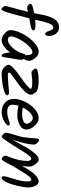

<svg xmlns="http://www.w3.org/2000/svg" viewBox="860 -1684 811 2571"><g transform="rotate(90 1265.5 -398.5)"><path d="M103 -13Q90 -13 75 -32Q60 -51 60 -63Q60 -75 70 -110Q120 -290 138 -367Q95 -357 79 -357Q63 -357 47 -371Q31 -385 31 -402Q31 -419 76 -432Q134 -446 156 -450Q166 -498 171 -524Q195 -662 236 -723Q277 -784 347 -784Q397 -784 429 -744.5Q461 -705 461 -651.5Q461 -598 433 -598Q409 -598 394 -652Q389 -672 377 -689Q365 -706 348 -706Q331 -706 317 -690.5Q303 -675 292 -646Q263 -565 252 -498L244 -463Q281 -468 317.5 -468Q354 -468 370.5 -460Q387 -452 387 -440Q387 -421 354 -411Q321 -401 225 -385Q154 -97 128 -42Q114 -13 103 -13Z M769 -309Q781 -294 781 -283Q781 -255 768.5 -187Q756 -119 753.5 -98Q751 -77 749 -64.5Q747 -52 744 -40Q740 -15 726 -15Q708 -15 696.5 -46.5Q685 -78 683 -128Q594 -15 518 -15Q472 -15 427.5 -54.5Q383 -94 383 -136Q383 -196 427 -284.5Q471 -373 541 -442Q611 -511 673 -511Q718 -511 756 -465.5Q794 -420 794 -383.5Q794 -347 769 -309ZM719 -335Q719 -428 682 -428Q643 -428 591 -372.5Q539 -317 503 -247Q467 -177 467 -136Q467 -119 481 -108.5Q495 -98 514 -98Q561 -98 620 -161.5Q679 -225 702 -316Q705 -331 719 -334Z M1189 -491Q1211 -482 1229.5 -454.5Q1248 -427 1248 -409Q1248 -371 1201.5 -322Q1155 -273 1100 -235Q1045 -197 998.5 -162Q952 -127 952 -115Q952 -98 978 -98Q1035 -98 1118 -106Q1201 -114 1217 -114Q1256 -114 1256 -91Q1256 -59 1156 -37Q1056 -15 963 -15Q920 -15 884 -47.5Q848 -80 848 -107Q848 -134 898.5 -179.5Q949 -225 1009 -266Q1170 -378 1170 -406Q1170 -425 1068 -425Q1043 -425 1006 -419.5Q969 -414 952.5 -414Q936 -414 917.5 -435Q899 -456 899 -471Q899 -490 943 -500.5Q987 -511 1063.5 -511Q1140 -511 1189 -491Z M1396 -241Q1382 -197 1382 -162.5Q1382 -128 1403.5 -109Q1425 -90 1474.5 -90Q1524 -90 1576.5 -107.5Q1629 -125 1634 -125Q1660 -125 1660 -105Q1660 -78 1599 -46.5Q1538 -15 1480 -15Q1402 -15 1353 -61.5Q1304 -108 1304 -179Q1304 -250 1342 -327.5Q1380 -405 1440 -458Q1500 -511 1559 -511Q1618 -511 1666.5 -455Q1715 -399 1715 -345.5Q1715 -292 1657.5 -258.5Q1600 -225 1527.5 -225Q1455 -225 1396 -241ZM1564 -432Q1527 -432 1487 -393.5Q1447 -355 1419 -298Q1459 -289 1510 -289Q1561 -289 1599 -305.5Q1637 -322 1637 -349Q1637 -376 1612.5 -404Q1588 -432 1564 -432Z M2413 -511Q2443 -511 2466.5 -469.5Q2490 -428 2490 -375.5Q2490 -323 2471.5 -239Q2453 -155 2422 -85Q2391 -15 2361 -15Q2340 -15 2340 -42.5Q2340 -70 2374.5 -177.5Q2409 -285 2409 -348.5Q2409 -412 2389 -412Q2364 -412 2331.5 -368Q2299 -324 2262 -262Q2225 -200 2222 -195.5Q2219 -191 2214.5 -183Q2210 -175 2204.5 -166Q2199 -157 2176.5 -112Q2154 -67 2137 -41.5Q2120 -16 2107.5 -16Q2095 -16 2080 -32Q2065 -48 2065 -62Q2065 -76 2083 -120Q2135 -250 2135 -362Q2135 -383 2126 -397.5Q2117 -412 2106 -412Q2095 -412 2083 -402.5Q2071 -393 2053 -368.5Q2035 -344 2021 -322Q2007 -300 1978.5 -253.5Q1950 -207 1935.5 -184.5Q1921 -162 1902 -132.5Q1883 -103 1872.5 -87Q1862 -71 1849 -52Q1822 -15 1809.5 -15Q1797 -15 1777 -37.5Q1757 -60 1757 -71.5Q1757 -83 1761 -100Q1765 -117 1769.5 -133Q1774 -149 1783.5 -180.5Q1793 -212 1805.5 -254.5Q1818 -297 1824.5 -371.5Q1831 -446 1834 -480.5Q1837 -515 1851 -515Q1873 -515 1894.5 -492Q1916 -469 1916 -446Q1916 -358 1850 -156Q1962 -366 1991 -405Q2020 -444 2041 -468Q2080 -511 2120 -511Q2144 -511 2177.5 -469.5Q2211 -428 2211 -386Q2211 -344 2199 -282Q2317 -511 2413 -511Z"/></g></svg>

Font: Kalam
Style: Regular
Weight: 400
Designer: Lipi Raval (Devanagari and Latin), Jonny Pinhorn (Latin)
Foundry: Indian Type Foundry
Version: Version 2.001;PS 1.0;hotconv 1.0.79;makeotf.lib2.5.61930; tt